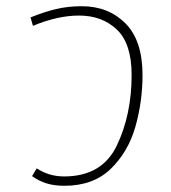

<svg xmlns="http://www.w3.org/2000/svg" viewBox="-20 -588 549 617"><path d="M186 -21Q308 -21 355.5 -120.5Q403 -220 403 -347Q403 -448 355.5 -493Q308 -538 234 -538Q165 -538 86 -505L78 -532Q120 -549 158.5 -558.5Q197 -568 243 -568Q328 -568 383 -513Q438 -458 438 -347Q438 -261 415 -180.5Q392 -100 336 -45.5Q280 9 187 9Q153 9 128.5 1Q104 -7 83 -22L98 -47Q137 -21 186 -21Z"/></svg>

Font: FiraGO UltraLight
Style: Italic
Weight: 200
Italic angle: -8°
Designer: bBox Type GmbH
Foundry: bBox Type GmbH
Version: Version 1.001